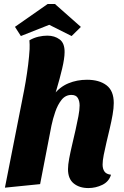

<svg xmlns="http://www.w3.org/2000/svg" viewBox="-20 -935 628 975"><path d="M428.7 20Q383.3 20 354.3 -3.5Q325.3 -27 325.3 -76Q325.3 -98 331.5 -130.8Q337.7 -163.7 346.5 -200.8Q355.3 -238 363.7 -275.2Q372 -312.3 378.2 -344.8Q384.3 -377.3 384.3 -399.3Q384.3 -421.7 375.2 -437.3Q366 -453 342.7 -453Q312.7 -453 292.8 -428.2Q273 -403.3 260.7 -367.3Q248.3 -331.3 241.3 -297.3L183.7 0L5 18L96.3 -445L252.7 -453.7Q283 -493.3 326.8 -511.7Q370.7 -530 421.7 -530Q484 -530 520.8 -502Q557.7 -474 557.7 -411.7Q557.7 -385.7 551.8 -352.5Q546 -319.3 537.5 -283.3Q529 -247.3 520.8 -212.7Q512.7 -178 506.8 -148.5Q501 -119 501 -99.3Q501 -77.7 510.5 -64Q520 -50.3 543.7 -47.7Q533.3 -12.7 499.7 3.7Q466 20 428.7 20ZM247.7 -419.7 94 -434Q102.7 -475.7 110.2 -519.8Q117.7 -564 123 -606.8Q128.3 -649.7 130.3 -685.3Q131 -697.7 130.5 -708.8Q130 -720 129.3 -730.3Q152 -743.3 175.5 -748.7Q199 -754 220.3 -754Q257.3 -754 283 -734.8Q308.7 -715.7 308 -669.7Q308 -654.3 304.8 -633.3Q301.7 -612.3 295.8 -587.3Q290 -562.3 282.5 -534.7Q275 -507 266.3 -477.7Q257.7 -448.3 247.7 -419.7ZM86 -752 56 -798.7 222 -914.7H259L390.7 -798.3L343.7 -752L230 -809Z"/></svg>

Font: Sansita Swashed Light
Style: Regular
Weight: 300
Designer: Pablo Cosgaya
Foundry: Omnibus-Type
Version: Version 1.003